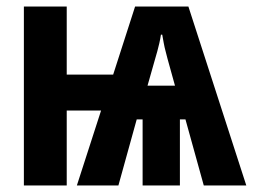

<svg xmlns="http://www.w3.org/2000/svg" viewBox="-20 -567 773 587"><path d="M556 -547 733 0H603L547 -202H530V0H416V-202H398L342 0H215L289 -229H184V0H53V-547H184V-339H326L393 -547ZM472 -461Q470 -447 467 -434.5Q464 -422 461 -410.5Q458 -399 454 -386L431 -305H515L492 -388Q490 -397 486.5 -409.5Q483 -422 480.5 -436Q478 -450 476 -461Z"/></svg>

Font: Noto Sans Display ExtraCondensed
Style: Bold
Weight: 700
Width: 2
Designer: Monotype Design Team
Foundry: Monotype Imaging Inc.
Version: Version 2.003